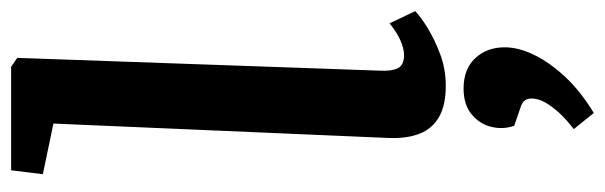

<svg xmlns="http://www.w3.org/2000/svg" viewBox="-391 -416 1087 345"><g transform="rotate(-90 152.5 -243.5)"><path d="M103 -691 12 -710 19 -767H205L221 -756L198 -103Q197 -83 202.5 -72Q208 -61 226 -61Q238 -61 252.5 -67.5Q267 -74 283 -87L305 -41Q295 -31 274.5 -18.5Q254 -6 227.5 4Q201 14 171 14Q136 14 115 2Q94 -10 85 -32.5Q76 -55 77 -87ZM122 280 93 244Q110 231 122 218Q134 205 141 192.5Q148 180 148 168Q148 161 144.5 156Q141 151 131 148L99 137Q92 117 97 96Q102 75 119.5 60.5Q137 46 166 46Q201 46 220.5 67Q240 88 240 120Q240 145 226 173.5Q212 202 186 229.5Q160 257 122 280Z"/></g></svg>

Font: Literata 18pt SemiBold
Style: Italic
Weight: 600
Italic angle: -2°
Designer: Latin by Veronika Burian and Jose Scaglione. Greek by Irene Vlachou. Cyrillic by Vera Evstafieva
Foundry: TypeTogether
Version: Version 3.103;gftools[0.9.29]